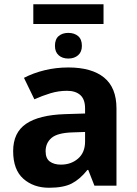

<svg xmlns="http://www.w3.org/2000/svg" viewBox="-20 -875 644 905"><path d="M468 -855V-762H137V-855ZM302 -720Q330 -720 348 -705Q366 -690 366 -659Q366 -630 348 -614.5Q330 -599 302 -599Q274 -599 256.5 -614.5Q239 -630 239 -659Q239 -690 256.5 -705Q274 -720 302 -720ZM302 -557Q412 -557 470.5 -509.5Q529 -462 529 -364V0H425L396 -74H392Q357 -30 318 -10Q279 10 211 10Q138 10 90 -32.5Q42 -75 42 -163Q42 -250 103 -291.5Q164 -333 286 -337L381 -340V-364Q381 -407 358.5 -427Q336 -447 296 -447Q256 -447 218 -435.5Q180 -424 142 -407L93 -508Q137 -531 190.5 -544Q244 -557 302 -557ZM323 -251Q251 -249 223 -225Q195 -201 195 -162Q195 -128 215 -113.5Q235 -99 267 -99Q315 -99 348 -127.5Q381 -156 381 -208V-253Z"/></svg>

Font: RS Noto Sans
Style: Bold
Weight: 700
Designer: Monotype Design Team
Foundry: Monotype Imaging Inc.
Version: Version 3.10